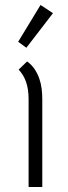

<svg xmlns="http://www.w3.org/2000/svg" viewBox="-20 -752 275 772"><path d="M89 -505Q108 -491 119.5 -473.5Q131 -456 138 -436Q145 -416 147.5 -395Q150 -374 150 -353V0H95V-353Q95 -393 85 -422Q75 -451 55 -472ZM53 -584 143 -732 193 -699 86 -560Z"/></svg>

Font: Snippet
Style: Regular
Weight: 400
Designer: Gesine Todt
Foundry: Gesine Todt
Version: Version 1.000